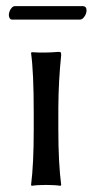

<svg xmlns="http://www.w3.org/2000/svg" viewBox="-20 -602 302 625"><path d="M239.7 -538.1H20.5Q17.6 -538.1 15.1 -539.3Q12.7 -540.5 11.5 -542.7Q10.3 -544.9 9.5 -547.6Q8.8 -550.3 8.8 -553.2Q8.8 -559.1 11.5 -565.9Q14.2 -572.8 18.8 -577.4Q23.4 -582 28.3 -582H249Q261.7 -582 261.7 -567.9Q261.7 -558.1 254.9 -548.1Q248 -538.1 239.7 -538.1ZM89.8 -234.9Q89.8 -367.7 81.1 -429.2L83 -432.1Q126 -429.2 169.9 -433.1Q175.8 -433.1 177.5 -431.6Q179.2 -430.2 179.2 -422.9Q170.4 -338.9 169.9 -251V-180.2Q169.9 -71.3 179.2 0L176.8 2.9Q158.7 0 129.9 0Q101.1 0 83 2.9L81.1 0Q89.8 -66.9 89.8 -180.2Z"/></svg>

Font: Biolilbert
Style: Regular
Weight: 400
Designer: Philipp H. Poll
Foundry: Philipp H. Poll
Version: Version 1.1.0